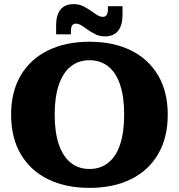

<svg xmlns="http://www.w3.org/2000/svg" viewBox="-20 -899 870 934"><path d="M415 15Q300 15 214 -27Q128 -69 81 -149Q34 -229 34 -341Q34 -453 81 -532.5Q128 -612 214 -654Q300 -696 415 -696Q531 -696 616.5 -654Q702 -612 749 -532.5Q796 -453 796 -341Q796 -229 749 -149Q702 -69 616.5 -27Q531 15 415 15ZM415 -77Q469 -77 507 -107.5Q545 -138 564.5 -197Q584 -256 584 -341Q584 -427 564.5 -486Q545 -545 507 -575.5Q469 -606 415 -606Q362 -606 324 -575.5Q286 -545 266 -486Q246 -427 246 -341Q246 -256 266 -197Q286 -138 324 -107.5Q362 -77 415 -77ZM491 -722Q464 -722 443.5 -732.5Q423 -743 403 -757L386 -769L426 -844L443 -832Q453 -825 462 -821Q471 -817 481 -817Q492 -817 498.5 -826Q505 -835 505 -852V-869H576V-825Q576 -776 554.5 -749Q533 -722 491 -722ZM253 -776Q253 -826 274.5 -852.5Q296 -879 338 -879Q365 -879 385.5 -868.5Q406 -858 426 -844L443 -832L403 -757L386 -769Q376 -776 367.5 -780Q359 -784 348 -784Q337 -784 331 -775Q325 -766 325 -749V-732H253Z"/></svg>

Font: Montagu Slab
Style: Bold
Weight: 700
Designer: Florian Karsten
Foundry: Florian Karsten
Version: Version 1.000